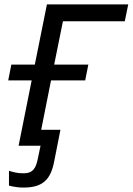

<svg xmlns="http://www.w3.org/2000/svg" viewBox="-20 -658 599 867"><path d="M31.2 -366.2H137.2L191.9 -638.2H559.1L543.5 -562H264.2L224.6 -366.2H378.9L364.7 -294.9H210.4L166 -71.8H252.9L224.6 71.3Q218.8 102.1 208.5 124.3Q198.2 146.5 181.9 160.9Q165.5 175.3 142.1 182.1Q118.7 189 85.9 189Q67.4 189 51.8 186.5Q36.1 184.1 20.5 180.2V113.3Q33.7 117.7 49.6 121.1Q65.4 124.5 85 124.5Q95.7 124.5 105.7 122.6Q115.7 120.6 124 114.5Q132.3 108.4 138.7 96.7Q145 85 149.4 64.9L163.1 0H64L123 -294.9H17.1Z"/></svg>

Font: Code New Roman
Style: Italic
Weight: 400
Italic angle: -11°
Monospace: yes
Designer: Sam Radian
Foundry: Code New Roman
Version: Version 1.508 October 19, 2014